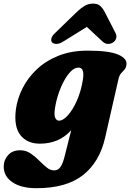

<svg xmlns="http://www.w3.org/2000/svg" viewBox="-70 -760 702 1035"><path d="M496.5 -17Q466.5 114 377 184.2Q287.5 254.5 126.5 254.5Q44.5 254.5 -2.8 222.5Q-50 190.5 -50 138Q-50 102 -26.2 76Q-2.5 50 38.5 50Q69 50 94 66.5Q119 83 140 104.5Q161 126 181 142.2Q201 158.5 222 158.5Q241.5 158.5 254.5 142Q267.5 125.5 278.5 82.5L314 -58.5Q249 14.5 145 14.5Q77 14.5 40.5 -31Q4 -76.5 15.5 -169Q23 -227 51.2 -283.5Q79.5 -340 128 -386Q176.5 -432 245.2 -459.5Q314 -487 402.5 -487Q520 -487 568.8 -465Q617.5 -443 611.5 -409.5Q608.5 -392.5 600 -383.5Q591.5 -374.5 582.5 -364.5Q573.5 -354.5 568.5 -333ZM226.5 -177Q220.5 -139 228 -124.2Q235.5 -109.5 248 -109.5Q270 -109.5 296.2 -138.8Q322.5 -168 344.8 -218.2Q367 -268.5 377 -331.5Q387 -395.5 353 -395.5Q332.5 -395.5 312.5 -375.8Q292.5 -356 275 -323.8Q257.5 -291.5 244.8 -253Q232 -214.5 226.5 -177ZM541.5 -532.5Q529 -523.5 513 -523.2Q497 -523 483.5 -535.5L398 -615L270 -535.5Q250 -523 234 -523.2Q218 -523.5 210 -532.5Q204 -540 207.2 -553.5Q210.5 -567 228.5 -583.5L345 -696.5Q367.5 -717.5 387.2 -729Q407 -740.5 431.5 -740.5Q456 -740.5 469.2 -729Q482.5 -717.5 494 -696.5L552 -583.5Q560.5 -567 556.2 -553.5Q552 -540 541.5 -532.5Z"/></svg>

Font: Fraunces 9pt S050 Black
Style: Italic
Weight: 900
Italic angle: -16°
Version: Version 1.000; ttfautohint (v1.8.3)